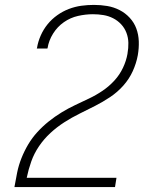

<svg xmlns="http://www.w3.org/2000/svg" viewBox="-20 -763 640 783"><path d="M39 0V-1Q44 -30 50 -59.5Q56 -89 67.5 -118Q79 -147 95 -174Q111 -201 132.5 -224.5Q154 -248 179 -268Q204 -288 231 -304.5Q258 -321 286.5 -334.5Q315 -348 343.5 -361.5Q372 -375 398.5 -393Q425 -411 446.5 -434.5Q468 -458 481.5 -486.5Q495 -515 500 -544V-545Q504 -567 503.5 -588.5Q503 -610 495.5 -629.5Q488 -649 474 -664Q460 -679 441.5 -688.5Q423 -698 402 -701.5Q381 -705 359 -705Q329 -705 298 -698Q267 -691 240.5 -672.5Q214 -654 196.5 -626Q179 -598 174 -567L173 -565H130L131 -568Q135 -593 146 -618Q157 -643 174 -664Q191 -685 213.5 -701Q236 -717 261 -726.5Q286 -736 311.5 -739.5Q337 -743 363 -743Q391 -743 417.5 -738.5Q444 -734 467.5 -722Q491 -710 509 -690.5Q527 -671 536 -646.5Q545 -622 546 -594.5Q547 -567 542 -538Q536 -505 521.5 -473Q507 -441 483 -414Q459 -387 429 -367Q399 -347 367.5 -331Q336 -315 304.5 -299.5Q273 -284 242.5 -264.5Q212 -245 185.5 -220.5Q159 -196 139 -166.5Q119 -137 107.5 -104.5Q96 -72 89 -38H455L449 0Z"/></svg>

Font: Iosevka Aile XLt Obl
Style: Regular
Weight: 200
Italic angle: -9°
Designer: Belleve Invis
Foundry: Belleve Invis
Version: Version 31.1.0; ttfautohint (v1.8.4)